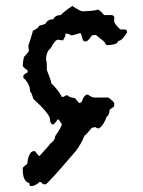

<svg xmlns="http://www.w3.org/2000/svg" viewBox="-20 -616 484 651"><path d="M225.1 -595.7Q252.9 -577.6 259.3 -577.6Q304.7 -579.1 310.5 -583.5Q317.4 -583.5 333 -564.9H356Q365.2 -564.9 367.2 -559.1V-544.4Q367.2 -535.2 388.2 -516.1H404.8Q410.6 -512.7 410.6 -509.8V-505.4Q393.1 -477.1 380.4 -477.1Q380.4 -465.3 346.7 -462.9H342.3Q339.8 -462.9 333 -475.1L304.7 -497.6Q298.8 -497.6 291.5 -495.6Q277.8 -475.6 271 -475.1Q267.1 -475.1 261.2 -479Q255.4 -503.9 252 -503.9L223.6 -495.6Q210.9 -502 206.5 -502H202.6Q202.6 -493.2 193.4 -479L176.3 -481.4Q167 -481.4 151.9 -452.6Q136.2 -440.4 136.2 -414.1Q138.7 -406.2 138.7 -397.5V-378.9Q153.8 -342.3 153.8 -334Q180.2 -307.6 189.5 -287.6H195.3Q202.1 -293 208.5 -293Q215.3 -285.2 234.9 -283.2Q246.1 -266.6 250 -266.6L257.3 -271Q264.2 -295.4 278.3 -295.4Q291 -285.2 300.8 -285.2H348.1Q365.2 -272 367.2 -266.6V-256.3Q367.2 -253.9 352.1 -244.6Q349.1 -221.7 342.3 -221.7Q331.5 -190.9 315.9 -180.7H314Q309.1 -180.7 302.7 -185.1L291.5 -182.6Q269.5 -156.2 266.6 -156.2Q255.4 -128.4 238.3 -105.5Q141.6 7.8 134.8 8.8H127L117.7 1H113.8Q99.6 15.1 85.4 15.1Q79.6 15.1 79.6 4.9Q57.1 0 57.1 -42V-45.9Q57.1 -48.8 72.3 -60.5Q77.6 -103.5 94.7 -103.5H98.6Q110.8 -86.9 113.8 -86.9Q149.4 -126 149.4 -127.9Q167 -140.6 167 -154.3Q189.5 -186.5 189.5 -195.3Q179.2 -211.9 176.3 -211.9Q163.1 -193.4 159.2 -193.4Q149.4 -197.8 149.4 -211.9Q149.4 -229 92.8 -281.2Q85.9 -305.7 82 -305.7Q82 -331.5 59.1 -352.5V-358.9Q62 -365.7 73.7 -370.6V-377Q57.1 -388.7 57.1 -393.6Q57.1 -403.8 61 -422.4Q78.1 -440.4 78.1 -444.3L76.2 -459V-460.9Q91.3 -507.3 91.3 -511.7Q111.8 -521 111.8 -528.3Q134.8 -534.2 134.8 -536.6Q142.6 -550.8 161.1 -550.8Q167 -564.9 186 -564.9Q195.3 -575.7 225.1 -595.7Z"/></svg>

Font: Truetypewriter PolyglOTT
Style: Regular
Weight: 400
Designer: Sergey Beatoff a.k.a. Sam_T
Version: Version 3.76